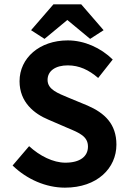

<svg xmlns="http://www.w3.org/2000/svg" viewBox="-20 -852 592 884"><path d="M279 12C428 12 516 -78 516 -186C516 -282 461 -332 383 -366L296 -402C246 -423 199 -440 199 -484C199 -526 236 -551 292 -551C345 -551 389 -530 432 -493L499 -578C444 -632 368 -666 292 -666C162 -666 70 -585 70 -478C70 -381 138 -328 203 -301L291 -263C346 -240 385 -224 385 -177C385 -132 349 -103 281 -103C225 -103 163 -134 114 -179L38 -90C104 -26 192 12 279 12ZM123 -713 185 -673 290 -760 395 -673 457 -713 354 -832H226Z"/></svg>

Font: Source Sans Pro SemBd
Style: Regular
Weight: 700
Designer: Paul D. Hunt
Foundry: Adobe Systems Incorporated
Version: Version 2.020;PS 2.0;hotconv 1.0.86;makeotf.lib2.5.63406